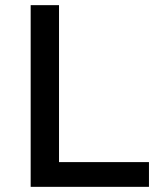

<svg xmlns="http://www.w3.org/2000/svg" viewBox="-20 -725 631 745"><path d="M99 0V-705H209V-96H558V0Z"/></svg>

Font: Nunito Sans 8pt SemiBold
Style: Regular
Weight: 600
Version: Version 3.101;gftools[0.9.27]